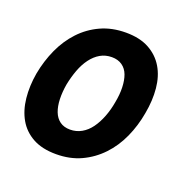

<svg xmlns="http://www.w3.org/2000/svg" viewBox="-105 -671 810 792"><g transform="rotate(20 300.0 -275.0)"><path d="M218 10Q157 10 116 -12.5Q75 -35 52.5 -74Q30 -113 24.5 -165Q19 -217 29 -275Q40 -334 63.5 -385.5Q87 -437 123.5 -476Q160 -515 209 -537.5Q258 -560 319 -560Q380 -560 421 -537.5Q462 -515 485 -476.5Q508 -438 513 -386Q518 -334 507 -275Q497 -217 473.5 -165Q450 -113 413 -74Q376 -35 327.5 -12.5Q279 10 218 10ZM238 -105Q265 -105 288 -118Q311 -131 328 -154.5Q345 -178 357 -209Q369 -240 375 -275Q382 -311 381 -342Q380 -373 371.5 -396Q363 -419 344.5 -432Q326 -445 299 -445Q271 -445 248.5 -432Q226 -419 208.5 -395.5Q191 -372 179.5 -341Q168 -310 161 -275Q155 -240 156 -209Q157 -178 166 -154.5Q175 -131 193 -118Q211 -105 238 -105Z"/></g></svg>

Font: Maple Mono
Style: Bold Italic
Weight: 700
Italic angle: -10°
Monospace: yes
Designer: subframe7536
Version: Version 7.000